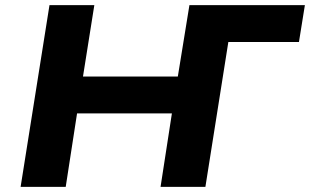

<svg xmlns="http://www.w3.org/2000/svg" viewBox="-20 -725 1203 745"><path d="M60 0 172 -705H346L302 -428H670L715 -705H1163L1140 -562H866L777 0H603L647 -285H279L235 0Z"/></svg>

Font: Nunito Sans 7pt SemiExpanded ExtraBold
Style: Italic
Weight: 800
Width: 6
Italic angle: -9°
Designer: Vernon Adams
Foundry: Vernon Adams
Version: Version 3.101;gftools[0.9.27]